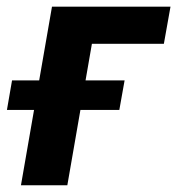

<svg xmlns="http://www.w3.org/2000/svg" viewBox="-61 -548 524 568"><path d="M443.4 -528.3 423.8 -418.5H210.9L138.2 0H1L92.8 -528.3ZM307.6 -310.1 292 -222.7H-40.5L-25.4 -310.1Z"/></svg>

Font: Roboto
Style: Bold Italic
Weight: 700
Italic angle: -12°
Designer: Christian Robertson
Foundry: Google
Version: Version 3.0